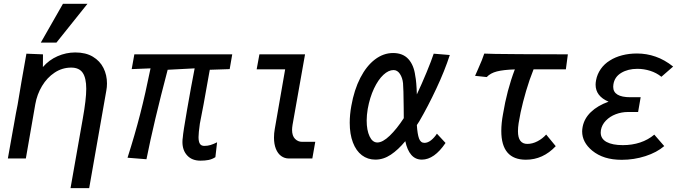

<svg xmlns="http://www.w3.org/2000/svg" viewBox="-20 -837 3640 1014"><path d="M435.5 -368Q435.5 -425 416.8 -452.5Q398 -480 356 -480Q308.5 -480 268.5 -453.5Q228.5 -427 202 -382.8Q175.5 -338.5 166.5 -287L116.5 0H21.5L49 -154.5L52 -170.5Q57 -200.5 64 -238.2Q71 -276 73 -284Q90.5 -392 119.5 -553.5L207 -550L206.5 -483Q239 -520.5 284 -540.2Q329 -560 377.5 -560Q433 -560 470.5 -537.5Q508 -515 526.5 -477.8Q545 -440.5 545 -396.5Q545 -376 541.5 -358.5L451 156.5H352.5L417 -209.5Q435.5 -312.5 435.5 -368ZM195.5 -612 312.5 -817H442L278 -612Z M943.5 -87Q943.5 -100.5 945.5 -112Q946.5 -134 967.8 -256.5Q989 -379 1008 -476L865.5 -468.5Q792 -190 753.5 4L653.5 -4Q692.5 -126 720.2 -234.2Q748 -342.5 775 -476L675.5 -472L689.5 -550H1206.5L1193 -472L1088 -468.5L1085 -452.5Q1050.5 -255.5 1035.5 -184Q1028.5 -134 1028.5 -113Q1028.5 -89.5 1035.5 -78Q1042.5 -66.5 1059 -66.5Q1076.5 -66.5 1092 -71.2Q1107.5 -76 1126.5 -85.5L1117.5 -7Q1100.5 4 1081.5 7.8Q1062.5 11.5 1038.5 11.5Q994 11.5 968.8 -15.8Q943.5 -43 943.5 -87Z M1427 -110Q1427 -133.5 1431 -155L1486 -471H1335.5L1350 -550H1591L1525 -177.5Q1522.5 -161.5 1522.5 -151.5Q1522.5 -119.5 1538 -103.8Q1553.5 -88 1575.5 -88H1645L1629.5 0H1505.5Q1483 0 1465 -13Q1447 -26 1437 -51Q1427 -76 1427 -110Z M1827 -188.5Q1827 -232.5 1835.5 -278Q1850.5 -363 1883 -426Q1915.5 -489 1960.2 -523Q2005 -557 2056 -557Q2108 -557 2137 -524.8Q2166 -492.5 2173 -437Q2179.5 -406.5 2181.5 -338.5Q2207 -392.5 2232.8 -454.8Q2258.5 -517 2270.5 -553.5L2355.5 -546.5Q2328.5 -463 2284.2 -368.8Q2240 -274.5 2194.5 -196.5L2181.5 -176.5Q2184.5 -128.5 2193 -105.5Q2201.5 -82.5 2221.5 -82.5Q2239 -82.5 2256.2 -96Q2273.5 -109.5 2287.5 -131L2333 -82Q2273.5 6 2208 6Q2174 6 2152.2 -19Q2130.5 -44 2120.5 -91.5Q2083 -46 2044 -20Q2005 6 1962.5 6Q1922 6 1891.2 -17.2Q1860.5 -40.5 1843.8 -84.5Q1827 -128.5 1827 -188.5ZM1916.5 -200.5Q1916.5 -149.5 1931.8 -117Q1947 -84.5 1973 -84.5Q2001 -84.5 2038.2 -120.2Q2075.5 -156 2112.5 -213Q2112 -231 2112 -269.5Q2111 -372 2108.5 -397.5Q2105.5 -426.5 2092 -446.8Q2078.5 -467 2058.5 -467Q2032 -467 2004.8 -441.8Q1977.5 -416.5 1955.2 -369.5Q1933 -322.5 1922 -261.5Q1916.5 -228.5 1916.5 -200.5Z M2504 -470.5Q2528.5 -525 2537.5 -554Q2559.5 -552 2726 -551Q2892.5 -550 2979 -550L2968.5 -471H2798Q2776 -416.5 2758.5 -356.8Q2741 -297 2729.5 -243.5Q2722.5 -209 2719 -186.5Q2715.5 -164 2715.5 -144Q2715.5 -77 2765 -77Q2792 -77 2818.8 -91Q2845.5 -105 2864.5 -126.5L2915 -65Q2847.5 6.5 2757.5 6.5Q2627.5 6.5 2627.5 -145.5Q2627.5 -186.5 2636.5 -234.5Q2657 -360 2699 -470.5Q2639 -468.5 2604.5 -459.8Q2570 -451 2550.5 -430L2489 -436.5Z M3107.5 -41.5Q3054.5 -85.5 3054.5 -143Q3054.5 -153.5 3057 -167Q3065.5 -211.5 3101 -245.5Q3136.5 -279.5 3194 -300Q3125.5 -329 3125.5 -390Q3125.5 -400 3128 -413.5Q3134 -445.5 3152.8 -472.5Q3171.5 -499.5 3201 -517.5Q3229 -535.5 3265.8 -545Q3302.5 -554.5 3344 -554.5Q3395 -554.5 3442 -538Q3489 -522 3535 -485.5L3473 -431.5Q3447 -452.5 3413.8 -463Q3380.5 -473.5 3346 -473.5Q3296.5 -473.5 3261 -452.2Q3225.5 -431 3219.5 -391Q3218.5 -382 3218.5 -378.5Q3218.5 -323.5 3309.5 -323.5H3363.5L3350 -245.5H3296Q3263 -245.5 3232 -233.8Q3201 -222 3179.8 -200Q3158.5 -178 3153.5 -149.5Q3152.5 -140.5 3152.5 -137Q3152.5 -104 3183.5 -87.2Q3214.5 -70.5 3269.5 -70.5Q3318.5 -70.5 3360.8 -84.5Q3403 -98.5 3435.5 -126L3488 -65.5Q3449 -32 3388.8 -12.5Q3328.5 7 3263.5 7Q3214.5 7 3176 -5Q3137.5 -17 3107.5 -41.5Z"/></svg>

Font: JuliaMono Medium
Style: Italic
Weight: 500
Italic angle: -9°
Monospace: yes
Designer: cormullion
Foundry: corm
Version: Version 0.054; ttfautohint (v1.8.4)